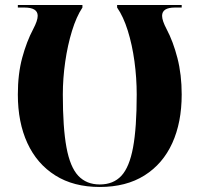

<svg xmlns="http://www.w3.org/2000/svg" viewBox="-20 -734 794 764"><path d="M377 10Q273 10 200 -36Q127 -82 89 -164.5Q51 -247 51 -358Q51 -440 68.5 -504.5Q86 -569 112 -618Q130 -652 130 -671Q130 -704 77 -704H51V-714H308V-704Q284 -668 266.5 -611Q249 -554 239.5 -488Q230 -422 230 -358Q230 -226 244.5 -147.5Q259 -69 291.5 -34.5Q324 0 377 0Q431 0 463 -34.5Q495 -69 509.5 -147.5Q524 -226 524 -358Q524 -424 515 -490Q506 -556 488.5 -612Q471 -668 446 -704V-714H703V-704H676Q625 -704 625 -671Q625 -652 643 -618Q669 -569 686 -503Q703 -437 703 -358Q703 -247 665.5 -164.5Q628 -82 555 -36Q482 10 377 10Z"/></svg>

Font: Noto Serif Display SemiCondensed ExtraBold
Style: Regular
Weight: 800
Width: 4
Designer: Monotype Design Team
Foundry: Monotype Imaging Inc.
Version: Version 2.009